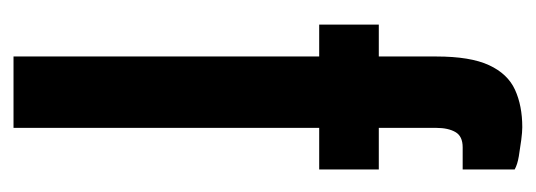

<svg xmlns="http://www.w3.org/2000/svg" viewBox="-268 -506 774 277"><g transform="rotate(90 118.5 -367.0)"><path d="M61 0V-441H15V-527H61V-610Q61 -659 73.5 -686Q86 -713 109 -723.5Q132 -734 163 -734Q170 -734 181.5 -732.5Q193 -731 205 -729Q217 -727 224 -723V-648H192Q176 -648 170 -637.5Q164 -627 164 -610V-527H224V-441H164V0Z"/></g></svg>

Font: Archivo ExtraCondensed SemiBold
Style: Regular
Weight: 600
Width: 2
Designer: Hector Gatti
Foundry: Omnibus-Type
Version: Version 2.001